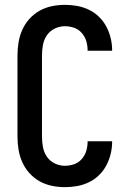

<svg xmlns="http://www.w3.org/2000/svg" viewBox="-20 -763 540 791"><path d="M247 8Q220 8 193.5 2.5Q167 -3 143.5 -16Q120 -29 101.5 -49.5Q83 -70 72 -94.5Q61 -119 56.5 -146Q52 -173 52 -200V-535Q52 -562 56.5 -589Q61 -616 72 -640.5Q83 -665 101.5 -685.5Q120 -706 143.5 -719Q167 -732 193.5 -737.5Q220 -743 247 -743Q273 -743 298 -738.5Q323 -734 346 -723Q369 -712 387.5 -694Q406 -676 418 -653.5Q430 -631 436 -606Q442 -581 442 -556Q442 -556 442 -555.5Q442 -555 442 -554H341Q341 -554 341 -554.5Q341 -555 341 -555Q341 -575 335.5 -593.5Q330 -612 317 -627Q304 -642 285.5 -648.5Q267 -655 247 -655Q226 -655 206 -645.5Q186 -636 173.5 -618Q161 -600 157 -578.5Q153 -557 153 -535V-200Q153 -178 157 -156.5Q161 -135 173.5 -117Q186 -99 206 -89.5Q226 -80 247 -80Q267 -80 285.5 -86.5Q304 -93 317 -108Q330 -123 335.5 -141.5Q341 -160 341 -180Q341 -180 341 -180.5Q341 -181 341 -181H442Q442 -180 442 -179.5Q442 -179 442 -179Q442 -154 436 -129Q430 -104 418 -81.5Q406 -59 387.5 -41Q369 -23 346 -12Q323 -1 298 3.5Q273 8 247 8Z"/></svg>

Font: Zed Mono Semibold
Style: Regular
Weight: 600
Monospace: yes
Designer: Belleve Invis
Foundry: Belleve Invis
Version: Version 1.0.0; ttfautohint (v1.8.4)